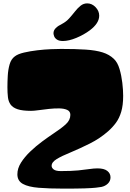

<svg xmlns="http://www.w3.org/2000/svg" viewBox="-20 -1104 770 1138"><path d="M164 -447Q113 -447 84.5 -456.5Q56 -466 43 -484Q30 -502 27 -528Q24 -554 24 -587Q24 -619 26 -655Q28 -691 37 -722.5Q46 -754 68 -770Q86 -784 122.5 -792.5Q159 -801 201.5 -806Q244 -811 282 -812.5Q320 -814 342 -814Q429 -814 488.5 -810Q548 -806 588 -793.5Q628 -781 655 -755Q677 -734 688.5 -695Q700 -656 705 -613Q710 -570 710 -536Q710 -480 698.5 -441.5Q687 -403 667 -376Q647 -349 621 -326Q572 -283 513 -253.5Q454 -224 399 -201Q347 -180 316.5 -161.5Q286 -143 286 -121Q286 -109 298.5 -99.5Q311 -90 340 -90Q404 -90 444 -94Q484 -98 510 -102Q536 -106 558 -106Q597 -106 616 -91Q635 -76 635 -53Q635 -31 619.5 -16Q604 -1 581 4Q570 6 548 8.5Q526 11 481.5 12.5Q437 14 358 14Q271 14 209.5 9Q148 4 115.5 -14Q83 -32 83 -71Q83 -106 104.5 -140Q126 -174 159.5 -206Q193 -238 229.5 -265Q266 -292 296 -312Q342 -342 369.5 -367Q397 -392 397 -423Q397 -444 378.5 -452.5Q360 -461 331.5 -461.5Q303 -462 270.5 -458.5Q238 -455 209.5 -451Q181 -447 164 -447ZM353 -861Q330 -861 317.5 -869.5Q305 -878 301 -889Q297 -900 297 -907Q297 -924 310.5 -937.5Q324 -951 347 -962Q372 -975 390 -995Q408 -1015 424 -1035.5Q440 -1056 457.5 -1070Q475 -1084 497 -1084Q525 -1084 546.5 -1061.5Q568 -1039 568 -1011Q568 -966 512 -924Q477 -898 432.5 -879.5Q388 -861 353 -861Z"/></svg>

Font: Matemasie
Style: Regular
Weight: 400
Designer: Adam Yeo
Version: Version 1.001; ttfautohint (v1.8.4.7-5d5b)